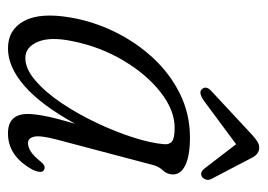

<svg xmlns="http://www.w3.org/2000/svg" viewBox="-112 -534 655 470"><g transform="rotate(90 215.0 -299.5)"><path d="M321.5 -109Q311.5 -70 315.2 -55.5Q319 -41 330.5 -41Q340.5 -41 351.2 -47.8Q362 -54.5 376.5 -72.5Q386 -84.5 395 -81Q407 -76.5 396 -52.5Q363 8 307 8Q259.5 8 259.5 -40.5Q259.5 -55.5 264 -80.2Q268.5 -105 283.5 -156.5Q237.5 -73 191 -32.5Q144.5 8 99 8Q53 8 31.8 -31.5Q10.5 -71 23.5 -146Q33 -201 58.2 -253Q83.5 -305 122 -346.8Q160.5 -388.5 210 -413Q259.5 -437.5 317 -437.5Q361.5 -437.5 384.8 -426.2Q408 -415 407.5 -395Q407 -381 397.5 -371.2Q388 -361.5 384 -345.5ZM81 -148.5Q70 -95 83 -64.8Q96 -34.5 122.5 -34.5Q149 -34.5 177.5 -59Q206 -83.5 232.8 -123.2Q259.5 -163 281.2 -209Q303 -255 317 -298.8Q331 -342.5 333.5 -374.5Q334.5 -388 326.2 -394Q318 -400 293 -400Q250.5 -400 206.5 -365.8Q162.5 -331.5 128.5 -274.2Q94.5 -217 81 -148.5ZM227 -471.5Q206 -457 198 -467.5Q190 -478 203.5 -490L311.5 -590.5Q320 -598 327 -602.5Q334 -607 342 -607Q357 -607 366 -590.5L419 -489Q422 -482.5 420 -476.5Q418 -470.5 414 -467.5Q403.5 -460.5 393.5 -472.5L333.5 -550.5Z"/></g></svg>

Font: Fraunces 144pt S100 Light
Style: Italic
Weight: 300
Italic angle: -16°
Version: Version 1.000; ttfautohint (v1.8.3)